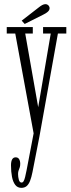

<svg xmlns="http://www.w3.org/2000/svg" viewBox="-20 -654 340 925"><path d="M83 251Q64.5 251 53.5 236.8Q42.5 222.5 37.8 198Q33 173.5 33 142Q33 124 38.5 114Q44 104 55.5 104Q67 104 72.2 113Q77.5 122 77.5 135.5Q77.5 145.5 75 152.8Q72.5 160 69.8 167Q67 174 67 184.5Q67 198.5 70.8 212Q74.5 225.5 84 225.5Q90 225.5 94 218.5Q98 211.5 101.2 198Q104.5 184.5 108 166.5L142 -11.5L53.5 -492.5H12.5V-523.5H138V-492.5H101.5L164 -137.5L224.5 -492.5H187.5V-523.5H299.5V-492.5H259L170 3.5L136.5 175Q131.5 200.5 124.8 217.5Q118 234.5 108 242.8Q98 251 83 251ZM99 -538.5 84.5 -554.5 169 -620Q176.5 -626 184.2 -630Q192 -634 199 -634Q204.5 -634 209.2 -631.2Q214 -628.5 216.5 -623.5Q219 -619.5 219 -614.5Q219 -605 209.8 -597Q200.5 -589 188.5 -583.5Z"/></svg>

Font: Imbue Thin 10pt ExtraLight
Style: Regular
Weight: 250
Version: Version 1.102